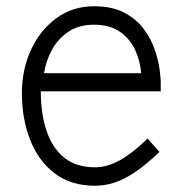

<svg xmlns="http://www.w3.org/2000/svg" viewBox="-20 -582 584 614"><path d="M284 12Q206 12 154 -28.2Q102 -68.5 76 -135.8Q50 -203 50 -284Q50 -359.5 79.2 -422.8Q108.5 -486 160.5 -524Q212.5 -562 280 -562Q339.5 -562 378.5 -541Q417.5 -520 440.8 -488Q464 -456 475.5 -421.5Q487 -387 490.5 -359.2Q494 -331.5 494 -320V-290H110.5Q110.5 -218.5 128.8 -163.8Q147 -109 185.2 -78Q223.5 -47 284 -47Q323 -47 363.8 -69.8Q404.5 -92.5 452 -139L490 -96Q444 -52.5 408.5 -29.2Q373 -6 343 3Q313 12 284 12ZM121 -348H431.5Q428.5 -386 412.5 -421.5Q396.5 -457 364.2 -480Q332 -503 280 -503Q231.5 -503 198 -480Q164.5 -457 145.5 -421.5Q126.5 -386 121 -348Z"/></svg>

Font: Junction Light
Style: Regular
Weight: 300
Designer: Caroline Hadilaksono
Foundry: Caroline Hadilaksono, Tyler Finck, The League of Moveable Type
Version: Version 2.000; ttfautohint (v1.8.3)